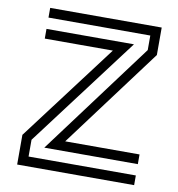

<svg xmlns="http://www.w3.org/2000/svg" viewBox="-86 -858 869 936"><g transform="rotate(10 349.0 -390.0)"><path d="M591 -660V-732H87V-780H639V-644L272 -152H640V-104H177ZM61 -147 424 -628H87V-676H520L109 -131V-48H640V0H61Z"/></g></svg>

Font: Train One
Style: Regular
Weight: 400
Designer: Fontworks Inc.
Foundry: Fontworks Inc.
Version: Version 1.100